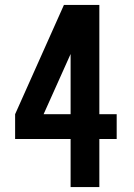

<svg xmlns="http://www.w3.org/2000/svg" viewBox="-20 -755 540 775"><path d="M265 0H381V-194H451V-294H381V-735H238L41 -294V-194H265ZM156 -294 265 -537V-294Z"/></svg>

Font: Iosevka SS09
Style: Bold
Weight: 700
Monospace: yes
Designer: Belleve Invis
Foundry: Belleve Invis
Version: Version 5.2.1; ttfautohint (v1.8.3)